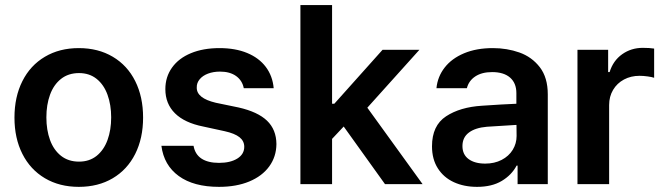

<svg xmlns="http://www.w3.org/2000/svg" viewBox="-20 -727 2617 758"><path d="M37.1 -262.7Q37.1 -344.7 68.4 -406.7Q99.6 -468.8 157.2 -502.9Q214.8 -537.1 291 -537.1Q367.7 -537.1 425.3 -502.9Q482.9 -468.8 513.9 -406.7Q544.9 -344.7 544.9 -262.7Q544.9 -181.2 513.7 -119.1Q482.4 -57.1 425 -23.2Q367.7 10.7 291 10.7Q214.8 10.7 157.2 -23.4Q99.6 -57.6 68.4 -119.4Q37.1 -181.2 37.1 -262.7ZM418.9 -263.7Q418.9 -313 404.5 -352.8Q390.1 -392.6 361.6 -415.5Q333 -438.5 292 -438.5Q250 -438.5 220.9 -415.5Q191.9 -392.6 177.5 -353Q163.1 -313.5 163.1 -263.7Q163.1 -213.9 177.5 -174.3Q191.9 -134.8 220.9 -111.8Q250 -88.9 292 -88.9Q333 -88.9 361.6 -111.8Q390.1 -134.8 404.5 -174.3Q418.9 -213.9 418.9 -263.7Z M848.6 -444.3Q822.3 -444.3 801 -436.3Q779.8 -428.2 768.1 -413.8Q756.3 -399.4 756.8 -381.8Q755.4 -339.4 832 -321.3L921.9 -302.7Q997.6 -285.6 1034.2 -250.5Q1070.8 -215.3 1071.3 -158.2Q1070.8 -108.4 1043 -70.1Q1015.1 -31.7 964.1 -10.5Q913.1 10.7 844.7 10.7Q744.6 10.7 685.8 -32Q627 -74.7 617.2 -151.4H744.1Q750 -117.7 775.6 -100.8Q801.3 -84 844.7 -84Q889.6 -84 917 -101.1Q944.3 -118.2 944.3 -147.5Q944.3 -170.4 925.5 -185.3Q906.7 -200.2 867.2 -209L782.2 -227.5Q708.5 -242.2 670.7 -279.8Q632.8 -317.4 632.8 -375Q632.8 -423.3 659.2 -460.2Q685.5 -497.1 733.9 -517.1Q782.2 -537.1 846.7 -537.1Q909.2 -537.1 955.8 -517.8Q1002.4 -498.5 1029.3 -462.9Q1056.2 -427.2 1060.5 -378.9H942.4Q936.5 -409.2 912.1 -426.8Q887.7 -444.3 848.6 -444.3Z M1166 -707H1291V-317.4H1299.8L1490.2 -530.3H1635.7L1430.2 -301.8L1648.4 0H1500L1336.9 -227.5L1291 -178.7V0H1166Z M1882.8 -309.6Q1967.3 -315.4 2018.6 -317.4V-359.4Q2018.6 -398.9 1993.7 -420.7Q1968.8 -442.4 1922.9 -442.4Q1882.3 -442.4 1856.4 -425.3Q1830.6 -408.2 1823.2 -378.9H1703.1Q1707.5 -424.3 1735.4 -460.2Q1763.2 -496.1 1812 -516.6Q1860.8 -537.1 1925.8 -537.1Q1981.4 -537.1 2030.5 -519.8Q2079.6 -502.4 2111.1 -461.7Q2142.6 -420.9 2142.6 -354.5V0H2023.4V-73.2H2019.5Q2000 -36.1 1960.9 -12.7Q1921.9 10.7 1863.3 10.7Q1812 10.7 1771.7 -7.8Q1731.4 -26.4 1708.5 -62.5Q1685.5 -98.6 1685.5 -149.4Q1685.5 -231.4 1741 -267.8Q1796.4 -304.2 1882.8 -309.6ZM1895.5 -81.1Q1932.1 -81.1 1960.4 -95.7Q1988.8 -110.4 2004.2 -135.5Q2019.5 -160.6 2019.5 -190.4L2019 -233.9L1902.3 -226.6Q1856.4 -222.7 1831.1 -203.6Q1805.7 -184.6 1805.7 -150.4Q1805.7 -116.7 1830.1 -98.9Q1854.5 -81.1 1895.5 -81.1Z M2259.8 -530.3H2380.9V-442.4H2386.7Q2400.4 -487.3 2436 -512.7Q2471.7 -538.1 2517.6 -538.1Q2544.9 -538.1 2562.5 -535.2V-419.9Q2554.2 -422.9 2537.1 -425.3Q2520 -427.7 2504.9 -427.7Q2470.7 -427.7 2443.4 -413.1Q2416 -398.4 2400.4 -372.1Q2384.8 -345.7 2384.8 -312.5V0H2259.8Z"/></svg>

Font: Pretendard SemiBold
Style: Regular
Weight: 600
Designer: Base glyphs from Inter by Rasmus Andersson; Hangeul glyphs from Noto Sans CJK(Source Han Sans) by Jang Soo-young and Kan
Foundry: Kil Hyung-jin
Version: Version 1.309